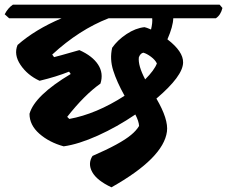

<svg xmlns="http://www.w3.org/2000/svg" viewBox="-40 -645 970 820"><path d="M898 -625 910 -611Q903 -581 882 -567H700Q699 -532 675 -477Q743 -425 742 -378Q741 -320 628 -224Q680 -135 673 -83Q658 30 436 155Q374 126 354 90Q334 54 355 21Q475 -31 520 -69Q542 -87 554 -107Q553 -127 538 -156Q460 -103 378 -66Q296 -29 232 -20Q170 -37 128 -74Q86 -111 86 -159Q108 -237 262 -329L255 -339Q200 -317 129 -300Q77 -324 47.5 -368Q18 -412 35 -453Q110 -519 223 -567H-1L-20 -584Q-6 -611 15 -625ZM580 -306Q619 -345 630 -374Q623 -389 605 -402.5Q587 -416 572 -420Q559 -417 553 -400Q549 -365 580 -306ZM247 -146 256 -137Q371 -158 492 -236Q459 -295 443.5 -344Q428 -393 439 -441Q462 -474 500.5 -499.5Q539 -525 577 -529Q584 -528 605 -519Q612 -548 610 -567H424Q298 -518 183 -412L191 -401Q201 -403 299 -431Q355 -406 379 -369Q403 -332 389 -288Q321 -240 247 -146Z"/></svg>

Font: Tillana
Style: Bold
Weight: 700
Designer: Lipi Raval (Devanagari, Latin), Jonny Pinhorn (Latin)
Foundry: Indian Type Foundry
Version: Version 2.002;PS 1.0;hotconv 1.0.79;makeotf.lib2.5.61930; tt